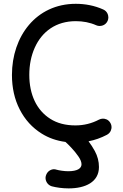

<svg xmlns="http://www.w3.org/2000/svg" viewBox="-20 -724 656 1027"><path d="M555.7 -612.3C558.1 -618.2 559.6 -624 559.6 -630.4C559.6 -641.6 555.2 -663.1 532.2 -673.3C485.4 -694.3 435.5 -703.6 385.3 -703.6C172.9 -703.6 43.9 -529.3 43.9 -323.2C43.9 -254.4 57.6 -192.9 85.4 -138.7C113.3 -84 152.3 -41 203.1 -9.3C240.7 14.2 282.7 28.8 330.1 35.2C339.4 43.5 349.6 53.2 360.8 65.4C375.5 80.6 388.2 96.7 399.4 112.8C410.6 128.9 416 143.1 416 154.8C416 176.8 394 191.9 344.7 191.9C322.8 191.9 295.9 187.5 282.2 183.6C277.8 182.1 272.9 181.2 268.6 181.2C254.4 181.2 232.9 190.4 225.6 215.3C224.1 219.7 223.6 223.6 223.6 228C223.6 243.2 232.9 265.1 256.8 272.5C280.8 278.8 313.5 283.7 347.2 283.7C436.5 283.7 509.3 250 509.3 169.4C509.3 139.6 502 111.3 487.3 84C477.1 65.4 465.8 47.9 453.6 31.7C487.3 25.4 520 13.7 551.8 -2.9C573.7 -14.6 576.7 -35.2 576.7 -44.4C576.7 -51.8 574.7 -58.6 571.3 -64.9C559.6 -86.9 539.6 -89.4 530.3 -89.4C522.9 -89.4 516.1 -87.4 509.3 -84C470.2 -63.5 428.2 -53.2 383.3 -53.2C330.6 -53.2 285.6 -64.9 249 -88.4C175.3 -134.8 136.7 -219.2 136.7 -323.2C136.7 -377 146.5 -425.8 166 -469.2C205.1 -556.2 280.3 -610.8 385.3 -610.8C423.8 -610.8 460.9 -604 494.6 -588.9C500.5 -586.4 506.3 -585 512.7 -585C523.9 -585 545.4 -589.4 555.7 -612.3Z"/></svg>

Font: Mikhak Medium
Style: Regular
Weight: 500
Designer: Amin Abedi
Version: Version 3.2